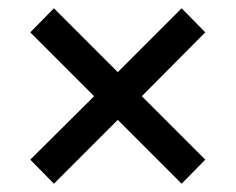

<svg xmlns="http://www.w3.org/2000/svg" viewBox="-20 -482 568 463"><path d="M110 -39 53 -97 207 -250 53 -404 110 -462 264 -308 418 -462 475 -404 322 -250 475 -97 418 -39 264 -193Z"/></svg>

Font: Atkinson Hyperlegible Pro
Style: Regular
Weight: 400
Designer: Elliott Scott, Megan Eiswerth, Linus Boman, Theodore Petrosky, Jacob Perez
Foundry: Braille Institute
Version: Version 1.5.1